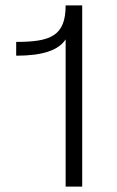

<svg xmlns="http://www.w3.org/2000/svg" viewBox="-20 -687 431 707"><path d="M221.7 0H282.7V-667H221.7C221.7 -554.2 165.5 -532.7 39.6 -532.7V-481.9C133.8 -481.9 194.8 -500.5 221.7 -542Z"/></svg>

Font: Estedad Light
Style: Regular
Weight: 300
Designer: Amin Abedi
Version: Version 7.3